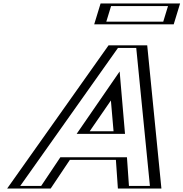

<svg xmlns="http://www.w3.org/2000/svg" viewBox="-20 -1086 1057 1106"><path d="M584.4 -1066H992.4L955.7 -946H547.7ZM803.7 -825 885.5 0H683.5L671.9 -165H357.9L247.5 0H45.5L629.7 -825ZM658.4 -330H472.4L637.8 -570ZM594.8 -1051H972.8L945.3 -961H567.3ZM789 -810 867.8 -15H698.5L686.9 -180H352L241.6 -15H72.3L635.3 -810ZM675.8 -315H446L650.3 -611.5ZM594.8 -1051 567.3 -961H945.3L972.8 -1051ZM789 -810H635.3L72.3 -15H241.6L352 -180H686.9L698.5 -15H867.8ZM675.8 -315 650.3 -611.5 446 -315ZM584.4 -1066 547.7 -946H955.7L992.4 -1066ZM803.7 -825H629.7L45.5 0H247.5L357.9 -165H671.9L683.5 0H885.5ZM658.4 -330 637.8 -570 472.4 -330ZM619.8 -1051H947.8L920.3 -961H592.3ZM764.8 -810 843.6 -15H722.8L711.3 -180H327.6L217.2 -15H96.6L659.6 -810ZM700.1 -315 669.2 -674.3 421.6 -315ZM559.4 -1066 522.7 -946H980.7L1017.4 -1066ZM828 -825H605.4L21.2 0H271.9L382.4 -165H647.6L659.1 0H909.8ZM634.1 -330H496.7L618.8 -507.2Z"/></svg>

Font: Hussar Outliner
Style: Obl
Weight: 700
Foundry: Cannot Into Space Fonts
Version: Version 0.92